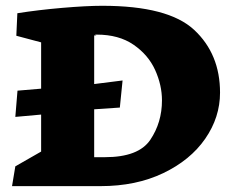

<svg xmlns="http://www.w3.org/2000/svg" viewBox="-20 -634 792 654"><path d="M120.1 -117.7 32.2 -67.4 21 0H322.8Q443.4 0 535.9 -44.2Q628.4 -88.4 679 -161.4Q729.5 -234.4 729.5 -318.4Q729.5 -450.2 641.4 -532.2Q553.2 -614.3 328.6 -614.3Q274.9 -614.3 192.1 -607.2Q109.4 -600.1 39.1 -588.9L35.6 -512.2L120.1 -489.7V-332L39.6 -325.2L32.2 -235.8L120.1 -243.7ZM388.2 -267.6 397.5 -359.9 300.8 -347.7V-513.2Q311 -513.7 307.1 -514.4Q303.2 -515.1 302.7 -515.6Q302.7 -516.1 309.6 -516.1Q384.8 -516.1 434.8 -481.7Q484.9 -447.3 508.3 -395.8Q531.7 -344.2 531.7 -292Q531.7 -216.8 491.9 -157.7Q452.1 -98.6 337.4 -98.6H300.8V-261.7Z"/></svg>

Font: Neuton ExtraBold
Style: Regular
Weight: 800
Designer: Brian M Zick
Foundry: Brian M Zick
Version: Version 1.560